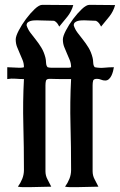

<svg xmlns="http://www.w3.org/2000/svg" viewBox="-20 -772 496 794"><path d="M456 -751Q449 -725 432 -703.5Q415 -682 398 -662Q394 -670 389.5 -676Q385 -682 377 -686Q365 -686 352.5 -687Q340 -688 328 -688Q322 -688 314.5 -687.5Q307 -687 300.5 -685Q294 -683 289.5 -679Q285 -675 285 -667Q290 -651 300.5 -637Q311 -623 323 -608Q335 -593 346 -575Q357 -557 363 -533Q365 -525 365.5 -512.5Q366 -500 372 -494Q392 -490 411.5 -492Q431 -494 451 -494Q450 -487 447.5 -477.5Q445 -468 441 -459.5Q437 -451 430.5 -445Q424 -439 415 -439Q406 -439 398 -442.5Q390 -446 381 -446Q367 -446 365 -438Q363 -430 363 -419V-64Q363 -46 371 -31Q379 -16 387 0Q364 0 341 1Q318 2 295 2Q284 2 272 2Q260 2 249 0Q260 -15 267 -32.5Q274 -50 274 -69Q274 -163 271.5 -257Q269 -351 274 -445Q269 -445 257 -445Q245 -445 231.5 -445Q218 -445 205.5 -445.5Q193 -446 186 -446Q172 -446 170 -438Q168 -430 168 -419V-64Q168 -46 176 -31Q184 -16 192 0Q169 0 146 1Q123 2 100 2Q89 2 77 2Q65 2 54 0Q65 -15 72 -32.5Q79 -50 79 -69Q79 -163 76.5 -257Q74 -351 79 -445Q62 -445 44.5 -446.5Q27 -448 10 -445V-494Q21 -494 32.5 -493Q44 -492 55 -492Q61 -492 67 -492Q73 -492 79 -494Q79 -510 73.5 -523.5Q68 -537 62 -550.5Q56 -564 50.5 -578Q45 -592 45 -609Q45 -622 57.5 -646Q70 -670 87.5 -693.5Q105 -717 123.5 -734.5Q142 -752 155 -752L283 -751Q276 -725 259 -703.5Q242 -682 225 -662Q221 -670 216.5 -676Q212 -682 204 -686Q198 -686 188.5 -686.5Q179 -687 168.5 -687Q158 -687 148.5 -687.5Q139 -688 133 -688Q127 -688 119.5 -687.5Q112 -687 105.5 -685Q99 -683 94.5 -679Q90 -675 90 -667Q95 -651 105.5 -637Q116 -623 128 -608Q140 -593 151 -575Q162 -557 168 -533Q170 -525 170.5 -512.5Q171 -500 177 -494Q184 -492 190.5 -492Q197 -492 205 -492H256Q261 -492 265 -492Q269 -492 274 -494Q274 -510 268.5 -523.5Q263 -537 257 -550.5Q251 -564 245.5 -578Q240 -592 240 -609Q240 -622 252.5 -646Q265 -670 282.5 -693.5Q300 -717 318.5 -734.5Q337 -752 350 -752Z"/></svg>

Font: Augsburger Schrift CAT
Style: Regular
Weight: 400
Designer: Peter Wiegel nach Roos&Junge Offenbach
Foundry: CAT-Fonts, Peter Wiegel
Version: Version 1.000